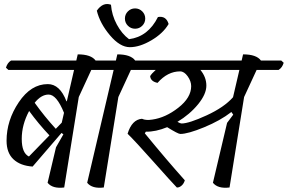

<svg xmlns="http://www.w3.org/2000/svg" viewBox="-20 -914 1403 936"><path d="M280 -266Q268 -252 139 -102Q79 -106 45.5 -137.5Q12 -169 12 -228Q12 -327 71.5 -415.5Q131 -504 213 -504Q272 -504 304 -420L306 -421L341 -573H21L9 -584Q16 -608 34 -619H352L359 -649Q424 -649 446 -619H545L557 -608Q550 -584 532 -573H425L364 -441L293 0Q236 7 212 -23L253 -196L289 -259ZM122 -373Q86 -306 86 -237Q86 -168 121 -151Q220 -253 221 -254Q168 -310 122 -373ZM217 -453Q181 -453 149 -413Q197 -346 252 -286L281 -316L292 -364Q256 -453 217 -453Z M738 -619 750 -608Q743 -584 725 -573H618L557 -441L486 0Q429 7 405 -23L534 -573H425L413 -584Q420 -608 438 -619H545L552 -649Q617 -649 639 -619Z M452 -862Q482 -905 521 -891Q525 -840 549.5 -794.5Q574 -749 609 -723Q702 -735 750 -831Q790 -838 802 -797Q775 -751 718 -717.5Q661 -684 613 -684Q565 -684 516 -742Q467 -800 452 -862ZM688 -823.5Q688 -803 673.5 -788.5Q659 -774 638.5 -774Q618 -774 603.5 -788.5Q589 -803 589 -823.5Q589 -844 603.5 -858.5Q618 -873 638.5 -873Q659 -873 673.5 -858.5Q688 -844 688 -823.5Z M859 -261Q848 -261 795 -294Q739 -271 691 -272L686 -264Q795 -131 881 -35Q876 -18 864.5 -8.5Q853 1 842 0Q815 -28 727 -127Q639 -226 602 -262Q623 -331 672 -335Q691 -326 722 -331Q787 -340 849.5 -389Q912 -438 912 -494Q912 -518 895 -542Q878 -566 858 -566Q797 -566 748 -510Q714 -517 712 -543Q719 -555 739 -573H618L606 -584Q613 -608 631 -619H1158L1165 -649Q1230 -649 1252 -619H1351L1363 -608Q1356 -584 1338 -573H1231L1170 -441L1099 0Q1042 7 1018 -23L1087 -315L1117 -355L1108 -368Q1054 -326 975 -293.5Q896 -261 859 -261ZM957 -573Q986 -538 986 -496.5Q986 -455 945.5 -405.5Q905 -356 845 -320Q859 -312 865 -312Q901 -312 987 -351.5Q1073 -391 1116 -440L1147 -573Z"/></svg>

Font: Tillana
Style: Regular
Weight: 400
Designer: Lipi Raval (Devanagari, Latin), Jonny Pinhorn (Latin)
Foundry: Indian Type Foundry
Version: Version 2.002;PS 1.0;hotconv 1.0.79;makeotf.lib2.5.61930; tt